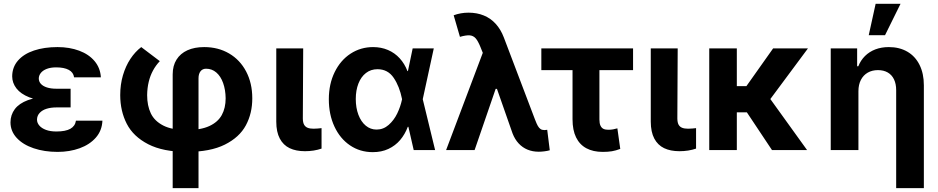

<svg xmlns="http://www.w3.org/2000/svg" viewBox="-20 -783 4896 1002"><path d="M348.5 -277.8V-222.4H273.8Q245.9 -222.4 223.4 -215.5Q200.9 -208.6 187.1 -193.9Q173.3 -179.2 173.1 -158.3Q173.3 -141.5 185.4 -127.6Q197.4 -113.6 219.9 -105.2Q242.5 -96.8 273.9 -96.8Q322.2 -96.8 347.2 -110.9Q372.2 -125.1 376.3 -153.1H514.5Q512.3 -101.5 480.2 -64.9Q448.1 -28.3 395.7 -9.3Q343.2 9.7 280.7 9.7Q211.4 9.7 155.5 -9.3Q99.6 -28.2 67.3 -63.2Q34.9 -98.2 34.7 -144.4Q34.9 -183.4 57.1 -213.3Q79.4 -243.2 125.8 -260.5Q172.3 -277.8 243.3 -277.8ZM43.6 -384.3Q43.8 -432.5 73.9 -467Q104.1 -501.6 157.4 -519.4Q210.7 -537.3 280.1 -537.3Q342.8 -537.3 393.5 -518.4Q444.1 -499.5 473.9 -463.7Q503.7 -427.9 506.4 -379.3H366.7Q363.1 -405.4 338.8 -418.4Q314.5 -431.4 273 -431.4Q244.5 -431.4 224.2 -423.6Q203.9 -415.8 193.2 -402.5Q182.6 -389.2 182.4 -373.4Q182.6 -357 193.5 -345.2Q204.4 -333.3 224.8 -326.7Q245.3 -320 273.8 -320H348.5V-257.3H243.3Q177.7 -257.3 132.8 -275.1Q88 -292.9 65.9 -321.5Q43.8 -350.1 43.6 -384.3Z M1045.8 -537.3Q1118.6 -537.3 1175.6 -504Q1232.6 -470.7 1264.6 -409.8Q1296.6 -348.9 1296.6 -270.1Q1296.8 -191.8 1263.2 -129.1Q1229.5 -66.3 1153.3 -28.3Q1077 9.7 955.5 9.7Q831.2 9.7 753.4 -30.4Q675.6 -70.5 641.6 -136.9Q607.6 -203.2 607.4 -286.6Q607.4 -341.9 621.6 -390.2Q635.9 -438.6 660.5 -475.7Q685.1 -512.8 717.1 -537.3L814 -463.9Q792.8 -441.6 778.4 -414.8Q763.9 -388.1 756.2 -356.1Q748.4 -324.1 747.9 -286.6Q747.9 -231.5 767.1 -191.4Q786.3 -151.3 831.9 -127.9Q877.5 -104.4 955.5 -104.4Q1027.4 -104.4 1072.3 -125.1Q1117.2 -145.8 1137.4 -182.6Q1157.6 -219.5 1157.6 -270.1Q1157 -314.5 1144.4 -349.8Q1131.8 -385.1 1108.8 -404.8Q1085.8 -424.4 1055.6 -424.4Q1036.7 -424.4 1026.3 -410.8Q1016 -397.2 1016 -374.5V198.9H881.2V-394.7Q881.2 -440 901.3 -472Q921.4 -504 958.2 -520.7Q995 -537.3 1045.8 -537.3Z M1562.3 -530.4 1560.4 -164.7Q1560.6 -143.7 1567 -132.3Q1573.4 -121 1585.4 -116.2Q1597.4 -111.3 1616.5 -111.3Q1628.9 -111.3 1638.2 -112.3Q1647.6 -113.3 1658.1 -114.3V-7.5Q1639.2 -1 1617.2 2.6Q1595.2 6.1 1571.6 6.1Q1524.5 6.1 1491.4 -9.8Q1458.2 -25.8 1440.1 -60Q1421.9 -94.3 1421.8 -147.9V-530.4Z M1696.1 -265.2Q1696.1 -344.3 1726.5 -406.5Q1756.9 -468.6 1809.6 -503Q1862.4 -537.3 1927 -537.3Q1969.4 -537.3 2004.8 -522.1Q2040.2 -506.9 2065.8 -478.8Q2091.4 -450.8 2106.4 -412.1H2150.2L2185.9 -266.6L2250.7 0H2139L2078 -266.6Q2065 -331.9 2034.6 -376.8Q2004.3 -421.8 1950 -421.8Q1915.2 -421.8 1889.8 -402Q1864.3 -382.3 1850.5 -347Q1836.7 -311.7 1836.7 -266.2Q1836.7 -220.5 1850.4 -184.1Q1864.2 -147.7 1888.7 -127.3Q1913.3 -106.8 1945.3 -106.8Q1980.6 -106.8 2008.2 -131Q2035.8 -155.2 2052.9 -190.5Q2070 -225.9 2078 -263.8L2133.6 -530.4H2243.8L2185.9 -263.8L2150.2 -121.2H2108.2Q2093.4 -81.9 2068.4 -52.4Q2043.4 -22.9 2007.2 -5.9Q1971 11.2 1924.7 11Q1858.5 10.8 1806.5 -24.5Q1754.6 -59.7 1725.4 -122.4Q1696.1 -185.1 1696.1 -265.2Z M2654.9 -86.8 2563.6 -347.4 2506.9 -489 2486.9 -538.7Q2474.4 -569.4 2462.2 -583.2Q2449.9 -597 2431.2 -598.5Q2412.4 -599.9 2380.3 -590.7L2347.6 -703.3Q2365.7 -710 2384.9 -713.4Q2404.1 -716.9 2425.2 -716.9Q2469 -716.9 2504.9 -702.2Q2540.8 -687.5 2567.1 -658.5Q2593.4 -629.5 2609.3 -587.8L2771.9 -159.5Q2772.3 -158.2 2773 -156.9Q2780.8 -136.3 2787 -125.6Q2793.2 -114.9 2800.9 -109.6Q2808.7 -104.2 2820.8 -104.2Q2822.8 -104.2 2824.9 -104.4Q2827 -104.5 2829.1 -104.9Q2832.1 -105.1 2835.8 -105.6L2849.1 1.2Q2838.5 4.4 2822.2 6.6Q2805.8 8.8 2791.4 8.8Q2759.6 8.8 2733.1 -2.1Q2706.7 -13 2686.8 -34.4Q2666.9 -55.7 2654.9 -86.8ZM2518.5 -557.5 2608.1 -319.2H2566.7L2456.9 0H2308.2Z M3283.8 -417.1H2805.1V-530.4H3283.8ZM3108.2 -530.4V-159.5Q3108.2 -139 3113.8 -127.2Q3119.4 -115.4 3129.1 -110.6Q3138.9 -105.8 3154.4 -105.8Q3168.4 -105.8 3179.6 -107.9Q3190.9 -109.9 3201.9 -113.2L3217 -5.9Q3193.9 2.9 3173.5 6.3Q3153.1 9.7 3125.6 9.7Q3075.3 9.7 3040.1 -9.3Q3004.9 -28.2 2986.4 -66Q2967.9 -103.7 2967.9 -160.6V-530.4Z M3516.7 -530.4 3514.9 -164.7Q3515.1 -143.7 3521.4 -132.3Q3527.8 -121 3539.8 -116.2Q3551.9 -111.3 3570.9 -111.3Q3583.3 -111.3 3592.7 -112.3Q3602 -113.3 3612.6 -114.3V-7.5Q3593.7 -1 3571.7 2.6Q3549.7 6.1 3526 6.1Q3479 6.1 3445.8 -9.8Q3412.6 -25.8 3394.5 -60Q3376.4 -94.3 3376.2 -147.9V-530.4Z M3825.3 0H3681.4V-530.4H3825.3ZM3948.8 -196.9H3800L3782.5 -333.5H3875.3L4014.7 -530.4H4196.5ZM3866.3 -213.9 3985.1 -287.1 4191.8 0H4008.7Z M4459.9 0H4315.4V-530.4H4453.2V-437.1H4459.3Q4471.5 -468.1 4494.2 -490.7Q4516.9 -513.2 4548.4 -525.3Q4579.9 -537.3 4618.7 -537.3Q4673.9 -537.3 4715.1 -513.4Q4756.4 -489.6 4778.9 -444.3Q4801.4 -399.1 4801.4 -337.8V198.9H4656.9V-312.4Q4656.9 -345 4645.7 -368.6Q4634.5 -392.2 4613 -404.7Q4591.5 -417.1 4561.8 -417.1Q4531.7 -417.1 4508.8 -404.1Q4485.8 -391 4472.8 -366.1Q4459.9 -341.2 4459.9 -307ZM4549.7 -763.1H4679.6L4598.7 -599.2H4513.7Z"/></svg>

Font: Pretendard Variable
Style: Regular
Weight: 400
Designer: Base glyphs from Inter by Rasmus Andersson; Hangul glyphs from Noto Sans CJK(Source Han Sans) by Jang Soo-young and Kang
Foundry: Kil Hyung-jin
Version: Version 1.100;FEAKit 1.0